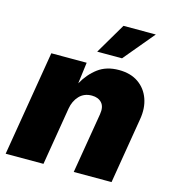

<svg xmlns="http://www.w3.org/2000/svg" viewBox="-113 -867 876 963"><g transform="rotate(15 324.5 -386.0)"><path d="M250.5 -300.3 200.7 0H4.4L95.2 -545.9H278.8L264.6 -435.1Q293.9 -487.8 337.4 -520.3Q380.9 -552.7 445.3 -552.7Q505.9 -552.7 546.4 -524.7Q586.9 -496.6 604 -448.7Q621.1 -400.9 610.8 -341.3L554.2 0H357.9L410.2 -313Q417 -353.5 398.7 -373.5Q380.4 -393.6 347.2 -393.6Q307.1 -393.6 282.2 -367.2Q257.3 -340.8 250.5 -300.3ZM315.4 -613.3 409.2 -772.5H577.1L444.3 -613.3Z"/></g></svg>

Font: Inter Black
Style: Italic
Weight: 900
Italic angle: -9.39999°
Designer: Rasmus Andersson
Foundry: rsms
Version: Version 4.000;git-a52131595